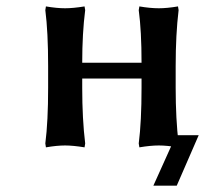

<svg xmlns="http://www.w3.org/2000/svg" viewBox="-20 -461 643 602"><path d="M532.2 -37.1H603L534.2 121.1H460.9ZM423.8 -186V-214.8H237.8V-186Q237.8 -87.4 247.1 -11.2L245.1 1Q209 -4.9 184.1 -4.9Q158.2 -4.9 124 1L122.1 -11.2Q130.9 -79.6 130.9 -186V-253.9Q130.9 -360.8 122.1 -429.2L124 -440.9Q158.2 -435.1 184.1 -435.1Q209 -435.1 245.1 -440.9L247.1 -429.2Q237.8 -356.9 237.8 -264.2H423.8Q423.8 -363.8 415 -429.2L417 -440.9Q451.2 -435.1 478 -435.1Q503.9 -435.1 538.1 -440.9L540 -429.2Q530.8 -353 530.8 -253.9V-186Q530.8 -87.4 540 -11.2L538.1 1Q503.9 -4.9 478 -4.9Q451.7 -4.9 417 1L415 -11.2Q423.8 -79.6 423.8 -186Z"/></svg>

Font: Linear Smooth
Style: Bold
Weight: 700
Designer: Philipp H. Poll, Flanker
Foundry: Philipp H. Poll, reworked by Flanker
Version: Version 1.061 | FøM Fix